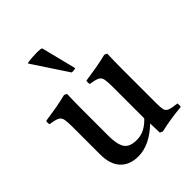

<svg xmlns="http://www.w3.org/2000/svg" viewBox="-213 -875 1009 1009"><g transform="rotate(-45 291.5 -370.0)"><path d="M226 12Q161 12 125.5 -26.5Q90 -65 90 -138V-340Q90 -379 86.5 -398Q83 -417 67.5 -425Q52 -433 15 -438Q10 -451 15 -463Q58 -469 97.5 -476Q137 -483 177 -493L192 -486Q191 -455 190.5 -427.5Q190 -400 190 -376V-174Q190 -114 208.5 -84.5Q227 -55 281 -55Q311 -55 337.5 -68.5Q364 -82 388 -108V-340Q388 -379 384.5 -398Q381 -417 365.5 -425Q350 -433 313 -438Q310 -451 313 -463Q356 -469 395.5 -476Q435 -483 476 -493L491 -486Q490 -455 489.5 -427.5Q489 -400 489 -376V-117Q489 -87 492.5 -72Q496 -57 512.5 -50.5Q529 -44 567 -40Q568 -28 567 -15Q524 -11 485 -5Q446 1 409 10L393 3L391 -67Q308 12 226 12ZM161 -742V-746Q196 -752 235 -752Q264 -752 269 -747L318 -551Q312 -549 303 -548Q294 -547 289 -548Z"/></g></svg>

Font: Castoro
Style: Regular
Weight: 400
Designer: John Hudson
Foundry: Tiro Typeworks Ltd.
Version: Version 2.04